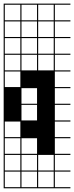

<svg xmlns="http://www.w3.org/2000/svg" viewBox="-20 -747 404 1046"><path d="M363.6 278.8H0V187.9H6.1V272.7H90.9V187.9H97V272.7H181.8V187.9H187.9V272.7H272.7V187.9H0V-727.3H363.6V-721.2H278.8V-636.4H363.6V-630.3H278.8V-545.5H363.6V-539.4H278.8V-454.5H363.6V-448.5H278.8V-363.6H363.6V-357.6H278.8V-272.7H363.6V-266.7H278.8V-181.8H363.6V-175.8H278.8V-90.9H363.6V-84.8H278.8V0H363.6V6.1H278.8V90.9H363.6V97H278.8V181.8H363.6V187.9H278.8V272.7H363.6ZM90.9 -636.4V-721.2H6.1V-636.4ZM97 -636.4H181.8V-721.2H97ZM187.9 -636.4H272.7V-721.2H187.9ZM6.1 -545.5H90.9V-630.3H6.1ZM97 -545.5H181.8V-630.3H97ZM187.9 -545.5H272.7V-630.3H187.9ZM6.1 -454.5H90.9V-539.4H6.1ZM97 -454.5H181.8V-539.4H97ZM187.9 -454.5H272.7V-539.4H187.9ZM6.1 -363.6H90.9V-448.5H6.1ZM97 -363.6H181.8V-448.5H97ZM187.9 -363.6H272.7V-448.5H187.9ZM6.1 -272.7H90.9V-357.6H6.1ZM97 -181.8H181.8V-266.7H97ZM97 -90.9H181.8V-175.8H97ZM6.1 0H90.9V-84.8H6.1ZM97 90.9H181.8V6.1H97ZM6.1 90.9H90.9V6.1H6.1ZM187.9 181.8H272.7V97H187.9ZM97 181.8H181.8V97H97ZM6.1 181.8H90.9V97H6.1Z"/></svg>

Font: Micro 5 Charted
Style: Regular
Weight: 400
Designer: Sarah Cadigan-Fried
Version: Version 1.000; ttfautohint (v1.8.4.7-5d5b)